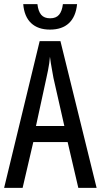

<svg xmlns="http://www.w3.org/2000/svg" viewBox="-20 -914 490 934"><path d="M361 0 309 -223H142L90 0H0L173 -714H274L450 0ZM240 -535Q237 -554 233.5 -571.5Q230 -589 227.5 -606Q225 -623 223 -638Q222 -623 219.5 -606Q217 -589 213.5 -571.5Q210 -554 206 -536L155 -301H293ZM223 -770Q165 -770 131.5 -801.5Q98 -833 93 -894H162Q166 -859 180.5 -842Q195 -825 224 -825Q253 -825 267.5 -842.5Q282 -860 286 -894H355Q349 -833 315.5 -801.5Q282 -770 223 -770Z"/></svg>

Font: Noto Sans ExtraCondensed
Style: Regular
Weight: 400
Width: 2
Designer: Monotype Design Team
Foundry: Monotype Imaging Inc.
Version: Version 2.013